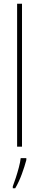

<svg xmlns="http://www.w3.org/2000/svg" viewBox="-20 -780 207 1021"><path d="M97 0H71V-760H97ZM120 71Q111 105 96 146Q81 187 61 221H48V211Q55 193 64 165.5Q73 138 80.5 109.5Q88 81 90 61H120Z"/></svg>

Font: Noto Sans Thai ExtCond Thin
Style: Regular
Weight: 100
Width: 2
Designer: Monotype Design Team
Foundry: Monotype Imaging Inc.
Version: Version 2.002; ttfautohint (v1.8.4.7-5d5b)